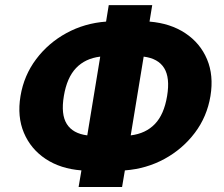

<svg xmlns="http://www.w3.org/2000/svg" viewBox="-20 -748 894 768"><path d="M415 -727.5H588.9L578.1 -661.6Q661.6 -654.8 721.2 -615.2Q780.8 -575.7 808.1 -511Q835.4 -446.3 821.8 -363.8Q808.1 -281.2 759.3 -216.6Q710.4 -151.9 637.9 -112.3Q565.4 -72.8 479.5 -66.4L468.3 0H294.4L305.7 -66.4Q222.2 -72.8 162.6 -112.3Q103 -151.9 75.7 -216.6Q48.3 -281.2 62 -363.8Q75.7 -446.3 124.5 -511.2Q173.3 -576.2 245.8 -615.7Q318.4 -655.3 404.3 -661.6ZM554.7 -521.5 502.9 -206.5Q563 -213.9 599.6 -252Q636.2 -290 648.4 -363.8Q660.6 -437 636.7 -475.6Q612.8 -514.2 554.7 -521.5ZM329.1 -206.5 380.9 -521.5Q320.8 -514.2 284.2 -475.8Q247.6 -437.5 235.4 -363.8Q223.1 -290.5 247.1 -252.2Q271 -213.9 329.1 -206.5Z"/></svg>

Font: Inter Extra Bold
Style: Italic
Weight: 800
Italic angle: -9.39999°
Designer: Rasmus Andersson
Foundry: rsms
Version: Version 4.000;git-3c8e0fc